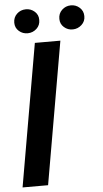

<svg xmlns="http://www.w3.org/2000/svg" viewBox="-59 -918 514 955"><g transform="rotate(-5 197.5 -440.5)"><path d="M265.1 -710.9 141.6 0H14.2L137.7 -710.9ZM44.4 -819.8Q44.4 -846.2 62.5 -863.5Q80.6 -880.9 106.9 -881.3Q131.8 -881.8 150.9 -865.2Q169.9 -848.6 169.4 -823.2Q169.9 -796.9 151.4 -779.5Q132.8 -762.2 107.4 -761.7Q82 -761.2 63.2 -777.6Q44.4 -793.9 44.4 -819.8ZM269.5 -818.8Q269 -845.7 287.4 -863.3Q305.7 -880.9 331.5 -881.3Q356.9 -881.8 375.7 -865Q394.5 -848.1 394.5 -822.3Q395 -796.4 376.2 -779.1Q357.4 -761.7 332 -761.2Q307.1 -760.7 288.3 -777.1Q269.5 -793.5 269.5 -818.8Z"/></g></svg>

Font: Roboto Condensed SemiBold
Style: Italic
Weight: 600
Italic angle: -12°
Designer: Christian Robertson
Foundry: Google
Version: Version 3.008; 2023